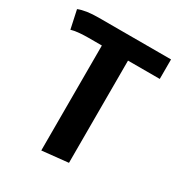

<svg xmlns="http://www.w3.org/2000/svg" viewBox="-179 -674 973 1031"><g transform="rotate(30 307.5 -159.0)"><path d="M35.9 -412.3 11.3 -526.2Q55.9 -544.6 135.4 -544.6H583.6V-423.6H386.7V210.3L224.6 227.2V-423.6H140Q117.4 -423.6 88.7 -421.5Q60 -419.5 35.9 -412.3Z"/></g></svg>

Font: FiraCode Nerd Font Mono
Style: Bold
Weight: 700
Monospace: yes
Designer: Carrois Corporate, Edenspiekermann AG, Nikita Prokopov
Foundry: Carrois Corporate, Edenspiekermann AG, Nikita Prokopov
Version: Version 6.002;Nerd Fonts 3.3.0